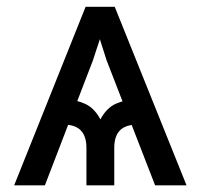

<svg xmlns="http://www.w3.org/2000/svg" viewBox="-20 -556 602 576"><path d="M445.3 0 299.8 -375 248.5 -535.6H324.2L539.6 0ZM239.3 0V-112.3Q239.3 -145.5 223.9 -163.1Q208.5 -180.7 175.8 -182.1V-257.3Q207 -257.3 235.1 -244.6Q263.2 -231.9 281.2 -197.8Q299.3 -231.9 327.1 -244.6Q355 -257.3 386.7 -257.3V-182.1Q354 -180.7 338.4 -163.3Q322.8 -146 322.8 -112.3V0ZM22.5 0 236.8 -535.6H311.5L258.8 -375L114.7 0Z"/></svg>

Font: Inter 20pt
Style: Regular
Weight: 400
Version: Version 4.001;git-66647c0bb